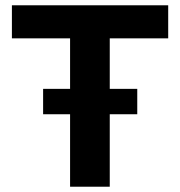

<svg xmlns="http://www.w3.org/2000/svg" viewBox="-20 -706 681 726"><path d="M245 0V-561H25V-686H616V-561H395V0ZM143 -274V-370H499V-274Z"/></svg>

Font: Archivo SemiBold
Style: Bold
Weight: 700
Version: Version 2.001